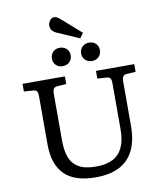

<svg xmlns="http://www.w3.org/2000/svg" viewBox="-114 -1202 1118 1308"><g transform="rotate(-10 445.0 -548.0)"><path d="M442 14Q370 14 316.5 -3Q263 -20 227.5 -54.5Q192 -89 174 -141.5Q156 -194 156 -265V-596Q156 -622 149 -632Q142 -642 120 -643L60 -647V-700H353V-647L290 -643Q274 -642 266 -632Q258 -622 258 -592V-272Q258 -203 276 -155.5Q294 -108 337.5 -83Q381 -58 457 -58Q527 -58 572.5 -81.5Q618 -105 641 -154Q664 -203 664 -279V-596Q664 -622 657 -632Q650 -642 628 -643L568 -647V-700H833V-647L770 -643Q754 -642 746 -632Q738 -622 738 -592V-291Q738 -190 705 -122Q672 -54 606.5 -20Q541 14 442 14ZM501 -937 350 -1003Q331 -1011 319.5 -1024.5Q308 -1038 308 -1059Q308 -1076 320 -1093Q332 -1110 351 -1110Q360 -1110 369.5 -1105Q379 -1100 392 -1089L526 -971ZM554 -771Q526 -771 507.5 -788.5Q489 -806 489 -834Q489 -862 507.5 -880Q526 -898 554 -898Q583 -898 601 -880.5Q619 -863 619 -835Q619 -807 601 -789Q583 -771 554 -771ZM351 -771Q323 -771 305 -788.5Q287 -806 287 -834Q287 -862 305 -880Q323 -898 351 -898Q380 -898 398.5 -880.5Q417 -863 417 -835Q417 -807 398.5 -789Q380 -771 351 -771Z"/></g></svg>

Font: Literata Variable Black
Style: Regular
Weight: 900
Designer: Latin by Veronika Burian and Jose Scaglione. Greek by Irene Vlachou. Cyrillic by Vera Evstafieva.
Foundry: TypeTogether
Version: Version 3.021